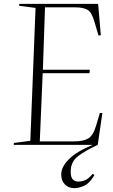

<svg xmlns="http://www.w3.org/2000/svg" viewBox="-20 -750 587 994"><path d="M51 0 52 -10 137 -21 164 -709 79 -720 80 -730H488L502 -568L490 -566L469 -637Q455 -687 432.5 -699.5Q410 -712 369 -712H213L202 -389H445L443 -371H201L186 -18H364Q411 -18 436.5 -33Q462 -48 477 -98L497 -165H510L486 0Q421 30 383.5 59Q346 88 346 138Q346 167 356.5 178.5Q367 190 385 190Q405 190 422.5 182Q440 174 460 150L469 156Q444 199 416 211.5Q388 224 365 224Q334 224 315.5 204.5Q297 185 297 153Q297 114 337 74Q377 34 460 0Z"/></svg>

Font: Display Extralight
Style: Italic
Weight: 200
Italic angle: -2°
Designer: Latin by Veronika Burian and Jose Scaglione. Greek by Irene Vlachou. Cyrillic by Vera Evstafieva
Foundry: TypeTogether
Version: Version 3.002